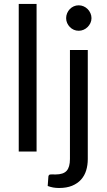

<svg xmlns="http://www.w3.org/2000/svg" viewBox="-20 -756 533 958"><path d="M162.5 -736.5V0H73.5V-736.5ZM418 -506.5V37.5Q418 68 410 94.2Q402 120.5 384.5 140Q367 159.5 339.8 170.8Q312.5 182 274.5 182Q258.5 182 245 179.5Q231.5 177 218 172L221.5 124Q222.5 119.5 224.8 117.2Q227 115 231 114.5Q235 114 241.2 114.2Q247.5 114.5 257 114.5Q296 114.5 312.5 96.2Q329 78 329 37.5V-506.5ZM436.5 -665.5Q436.5 -652.5 431.2 -641.2Q426 -630 417.2 -621.2Q408.5 -612.5 397 -607.5Q385.5 -602.5 372.5 -602.5Q359.5 -602.5 348.2 -607.5Q337 -612.5 328.5 -621.2Q320 -630 315 -641.2Q310 -652.5 310 -665.5Q310 -678.5 315 -690.2Q320 -702 328.5 -710.8Q337 -719.5 348.2 -724.5Q359.5 -729.5 372.5 -729.5Q385.5 -729.5 397 -724.5Q408.5 -719.5 417.2 -710.8Q426 -702 431.2 -690.2Q436.5 -678.5 436.5 -665.5Z"/></svg>

Font: Lato 2
Style: Regular
Weight: 400
Designer: Lukasz Dziedzic with Adam Twardoch and Botio Nikoltchev
Foundry: tyPoland Lukasz Dziedzic
Version: Version 2.015; 2015-08-06; http://www.latofonts.com/